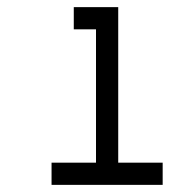

<svg xmlns="http://www.w3.org/2000/svg" viewBox="-20 -520 540 540"><path d="M437.5 0V-62.5H312.5V-500H187.5V-437.5H250Q250 -437.5 250 -62.5H125V0Z"/></svg>

Font: BFUnifontExMono
Style: Regular
Weight: 500
Version: Version 15.0.06